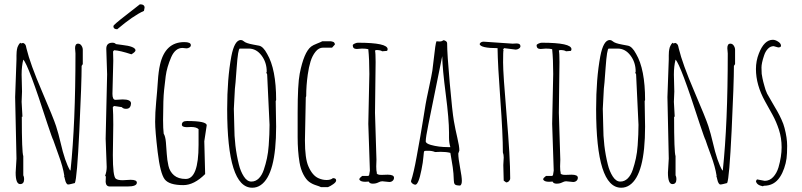

<svg xmlns="http://www.w3.org/2000/svg" viewBox="-20 -859 3750 898"><path d="M333 -608.9 331.1 -633.8Q331.1 -654.8 345.2 -654.8Q355 -654.8 361.1 -645.5Q367.2 -636.2 367.2 -626V-559.1L361.8 -550.8Q361.8 -472.7 351.1 -248.3Q340.3 -23.9 330.1 -2.9Q327.6 -2.4 315.7 0.7Q303.7 3.9 298.8 3.9Q293.9 3.9 290 -2.7Q286.1 -9.3 283.9 -20Q281.7 -30.8 279.8 -34.2L280.8 -37.1Q274.4 -78.6 254.6 -132.1Q234.9 -185.5 229 -204.1Q225.6 -208.5 202.1 -278.8Q112.3 -557.6 88.9 -580.1Q81.1 -549.3 81.1 -509.8L83 -431.2L81.1 -382.8Q81.1 -371.6 85 -313H82Q82 -146.5 88.9 -128.9V-39.1Q92.8 -32.2 92.8 -21.5Q92.8 2 74.2 2Q53.2 2 53.2 -51.8L57.1 -117.2L50.8 -404.8L57.1 -582V-599.6Q57.1 -612.8 57.9 -617.2Q58.6 -621.6 59.3 -627.7Q60.1 -633.8 61.5 -637.2Q63 -640.6 64.9 -645Q68.8 -653.8 75.2 -659.2L78.1 -655.8L87.9 -658.2Q99.1 -654.3 101.6 -642.6Q101.6 -641.6 102.8 -637Q104 -632.3 104 -631.8Q121.1 -560.5 175.8 -433.1Q230.5 -305.7 242.2 -269.3Q253.9 -232.9 263.2 -192.4Q283.7 -102.5 308.1 -61L310.1 -64Q333 -282.2 333 -608.9ZM312 1Q313 1 313 2Z M528.3 -722.2Q510.3 -722.2 510.3 -736.8Q510.3 -742.7 569.6 -788.3Q628.9 -834 634.3 -838.9Q656.2 -838.9 656.2 -823.2Q656.2 -822.8 653.3 -808.1Q603 -785.6 528.3 -722.2ZM474.1 -7.8 475.1 -33.2 471.7 -37.1Q479 -57.1 479 -78.1L474.1 -210L481 -511.2L477.1 -630.9Q477.1 -659.2 505.9 -659.2Q517.1 -659.2 522 -652.8Q525.4 -651.9 550.8 -648.9Q612.3 -642.1 613.8 -624Q613.8 -616.2 594.7 -605Q539.6 -623 513.7 -624L508.8 -618.2Q509.8 -604 509.8 -575.2L505.9 -419.9Q505.9 -392.1 520 -392.1L553.7 -394Q591.8 -394 592.8 -376Q592.8 -365.7 587.6 -357.9Q582.5 -350.1 569.3 -350.1Q556.2 -350.1 549.8 -357.9L517.1 -362.8H512.7L507.8 -357.9V-355Q509.8 -329.1 509.8 -275.9L507.8 -133.8Q507.8 -34.2 521.5 -23.4Q530.3 -16.1 553.7 -16.1L590.8 -18.1Q620.1 -18.1 620.1 -4.9Q620.1 13.2 576.7 13.2H494.1Q475.6 13.2 474.1 -7.8Z M935.5 -198.2 939.5 -44.9Q887.7 6.8 837.4 6.8Q771 6.8 750.2 -20.5Q729.5 -47.9 717.5 -147.5Q705.6 -247.1 705.6 -289.3Q705.6 -331.5 710.4 -382.3Q715.3 -433.1 718.3 -479.2Q721.2 -525.4 728.5 -556.6Q752.4 -662.1 841.8 -662.1Q872.6 -662.1 872.6 -647.9Q872.6 -641.1 866 -637Q859.4 -632.8 852.5 -632.8L833.5 -634.8Q799.8 -634.8 780.8 -591.8Q760.3 -543.9 755.1 -503.4Q750 -462.9 747.6 -439Q745.1 -415 744.1 -384.3Q742.7 -337.9 742.7 -297.9Q742.7 -257.8 745.6 -233.9Q753.4 -221.7 755.9 -194.1Q758.3 -166.5 760 -138.7Q761.7 -110.8 767.8 -83.5Q773.9 -56.2 793.9 -39.1Q814 -22 848.6 -22Q908.7 -22 908.7 -181.6V-254.9Q898.4 -265.1 873.5 -265.1L854.5 -264.2Q830.6 -264.2 830.6 -275.9Q830.6 -293 854.5 -293Q946.8 -293 946.8 -272.9Z M1269.5 -386.2 1271.5 -267.1Q1271.5 -42 1199.2 6.8Q1181.6 19 1159.7 19Q1042.5 19 1042.5 -349.1Q1042.5 -491.2 1062 -595.7Q1076.7 -671.9 1106.4 -671.9Q1113.3 -671.9 1119.4 -666.5Q1125.5 -661.1 1136 -657.5Q1146.5 -653.8 1164.8 -650.4Q1183.1 -647 1190.9 -645.5Q1210.9 -642.1 1229.5 -606.9Q1271.5 -535.6 1271.5 -391.1ZM1073.7 -350.1 1075.7 -271Q1075.7 -175.8 1097.2 -89.8Q1105 -57.6 1120.4 -33.7Q1135.7 -9.8 1155.5 -9.8Q1175.3 -9.8 1190.2 -24.4Q1205.1 -39.1 1213.9 -65.2Q1222.7 -91.3 1228.5 -118.4Q1234.4 -145.5 1236.8 -179.2Q1240.7 -232.9 1240.7 -274.9L1229.5 -511.2L1225.6 -519L1227.5 -523.9Q1227.5 -567.4 1203.1 -599.6Q1178.7 -631.8 1143.6 -631.8H1101.6Q1093.3 -631.8 1086.9 -542.7Q1080.6 -453.6 1078.6 -443.8Z M1410.2 -403.8 1406.2 -202.1Q1406.2 -117.7 1422.4 -81.1Q1440.9 -38.1 1469.7 -25.4Q1488.3 -17.1 1507.6 -17.1Q1526.9 -17.1 1537.1 -25.9Q1552.2 -25.9 1552.2 -15.1Q1552.2 -7.3 1538.8 2.2Q1525.4 11.7 1514.2 16.1H1481Q1474.6 12.7 1457.5 7.3Q1440.4 2 1426 -8.5Q1411.6 -19 1398.9 -43.2Q1386.2 -67.4 1380.9 -99.6Q1372.1 -152.3 1372.1 -217.8V-332Q1372.1 -465.3 1381.8 -514.6Q1401.4 -614.7 1435.1 -641.1Q1443.8 -647.9 1462.2 -655Q1480.5 -662.1 1487.3 -666H1527.3Q1528.3 -666 1530 -665.5Q1531.7 -665 1532.7 -664.8Q1533.7 -664.6 1535.4 -664.1Q1537.1 -663.6 1537.8 -663.3Q1538.6 -663.1 1540 -662.4Q1541.5 -661.6 1542 -661.1Q1546.4 -656.7 1546.4 -650.9L1533.2 -636.2H1491.2Q1470.7 -636.2 1455.6 -616.9Q1440.4 -597.7 1432.4 -571.3Q1424.3 -544.9 1419.4 -510.3Q1412.1 -458 1412.1 -409.2Z M1800.8 -7.8 1767.6 -11.2Q1759.8 -11.2 1749 -5.6Q1738.3 0 1723.4 0Q1708.5 0 1704.6 -9.8L1688 -8.8Q1666.5 -8.8 1660.6 -19Q1660.6 -25.4 1666.3 -29.5Q1671.9 -33.7 1673.8 -36.1H1702.6L1706.5 -40L1710 -61Q1710 -61 1702.6 -279.8L1707.5 -513.2Q1707.5 -581.1 1702.6 -628.9Q1692.9 -631.8 1672.9 -631.8L1648.9 -629.9Q1629.9 -629.9 1629.9 -647Q1629.9 -651.4 1638.9 -655.3Q1647.9 -659.2 1653.8 -659.2Q1793 -659.2 1793 -628.9Q1793 -626 1790.5 -621.1L1767.6 -619.1Q1759.8 -625 1738.8 -625L1733.9 -622.1Q1736.8 -613.3 1736.8 -568.8L1733.9 -331.1L1740.7 -111.8L1739.7 -81.1Q1739.7 -57.6 1742.7 -53.2L1741.7 -50.8Q1741.7 -41 1763.7 -41L1793 -42Q1822.8 -42 1822.8 -27.8Q1822.8 -19 1816.4 -13.4Q1810.1 -7.8 1800.8 -7.8Z M2041.5 -148.9 2015.1 -147.9Q2001 -153.8 1983.9 -153.8Q1966.8 -153.8 1965.3 -152.8Q1963.9 -151.9 1963.4 -149.4Q1962.9 -147 1962.4 -146L1960.4 -126Q1958.5 -100.6 1951.2 -64.9Q1937.5 4.9 1922.4 4.9Q1916 4.9 1909.2 -0.5Q1902.3 -5.9 1902.3 -12.2Q1915 -49.8 1928.7 -126Q1942.4 -202.1 1945.8 -220.9Q1949.2 -239.7 1958.5 -296.9Q1967.8 -354 1970.7 -372.1Q1973.6 -390.1 1986.6 -450.2Q1999.5 -510.3 2002.2 -528.8Q2004.9 -547.4 2008.3 -579.1Q2016.6 -657.2 2021.5 -666L2035.2 -665Q2047.4 -665 2053.2 -670.9Q2059.6 -670.9 2065.4 -666.7Q2071.3 -662.6 2071.3 -655.8Q2071.3 -607.9 2083.5 -470.7Q2095.7 -333.5 2102.8 -293.2Q2109.9 -252.9 2119.1 -214.1Q2128.4 -175.3 2128.4 -154.8L2123.5 -141.1Q2123.5 -118.7 2131.8 -75Q2140.1 -31.2 2140.1 -13.4Q2140.1 4.4 2132.3 8.8Q2111.8 8.8 2107.2 2.9Q2102.5 -2.9 2102.5 -15.9Q2102.5 -28.8 2100.8 -47.6Q2099.1 -66.4 2097.4 -77.6Q2095.7 -88.9 2091.6 -113Q2087.4 -137.2 2086.4 -144Q2067.4 -148.9 2041.5 -148.9ZM1971.2 -198.2Q1971.2 -188 1995.1 -181.2Q2031.7 -170.9 2076.2 -170.9H2086.4Q2080.1 -190.4 2080.1 -215.8V-238.8Q2080.1 -300.8 2064.7 -419.4Q2049.3 -538.1 2048.3 -596.2Q1996.1 -337.9 1983.6 -277.1Q1971.2 -216.3 1971.2 -198.2Z M2392.1 -627 2337.9 -633.8 2333 -627.9 2335 -624Q2333 -620.1 2333 -566.9Q2333 -513.7 2349.6 -318.1Q2366.2 -122.6 2366.2 -24.9Q2366.2 -17.6 2360.4 -11.7Q2354.5 -5.9 2347.2 -5.9L2335.9 -14.2L2334 -86.9L2335.9 -122.1Q2335.9 -135.7 2332 -146Q2332 -231 2320.1 -393.6Q2308.1 -556.2 2307.1 -633.8Q2228.5 -633.8 2223.1 -652.8Q2227.5 -664.1 2242.2 -664.1L2377.9 -654.8L2396 -655.8Q2414.1 -655.8 2414.1 -643.1Q2414.1 -636.2 2406.7 -631.6Q2399.4 -627 2392.1 -627Z M2660.6 -7.8 2627.4 -11.2Q2619.6 -11.2 2608.9 -5.6Q2598.1 0 2583.3 0Q2568.4 0 2564.5 -9.8L2547.9 -8.8Q2526.4 -8.8 2520.5 -19Q2520.5 -25.4 2526.1 -29.5Q2531.7 -33.7 2533.7 -36.1H2562.5L2566.4 -40L2569.8 -61Q2569.8 -61 2562.5 -279.8L2567.4 -513.2Q2567.4 -581.1 2562.5 -628.9Q2552.7 -631.8 2532.7 -631.8L2508.8 -629.9Q2489.7 -629.9 2489.7 -647Q2489.7 -651.4 2498.8 -655.3Q2507.8 -659.2 2513.7 -659.2Q2652.8 -659.2 2652.8 -628.9Q2652.8 -626 2650.4 -621.1L2627.4 -619.1Q2619.6 -625 2598.6 -625L2593.8 -622.1Q2596.7 -613.3 2596.7 -568.8L2593.8 -331.1L2600.6 -111.8L2599.6 -81.1Q2599.6 -57.6 2602.5 -53.2L2601.6 -50.8Q2601.6 -41 2623.5 -41L2652.8 -42Q2682.6 -42 2682.6 -27.8Q2682.6 -19 2676.3 -13.4Q2669.9 -7.8 2660.6 -7.8Z M2995.1 -386.2 2997.1 -267.1Q2997.1 -42 2924.8 6.8Q2907.2 19 2885.3 19Q2768.1 19 2768.1 -349.1Q2768.1 -491.2 2787.6 -595.7Q2802.2 -671.9 2832 -671.9Q2838.9 -671.9 2845 -666.5Q2851.1 -661.1 2861.6 -657.5Q2872.1 -653.8 2890.4 -650.4Q2908.7 -647 2916.5 -645.5Q2936.5 -642.1 2955.1 -606.9Q2997.1 -535.6 2997.1 -391.1ZM2799.3 -350.1 2801.3 -271Q2801.3 -175.8 2822.8 -89.8Q2830.6 -57.6 2845.9 -33.7Q2861.3 -9.8 2881.1 -9.8Q2900.9 -9.8 2915.8 -24.4Q2930.7 -39.1 2939.5 -65.2Q2948.2 -91.3 2954.1 -118.4Q2960 -145.5 2962.4 -179.2Q2966.3 -232.9 2966.3 -274.9L2955.1 -511.2L2951.2 -519L2953.1 -523.9Q2953.1 -567.4 2928.7 -599.6Q2904.3 -631.8 2869.1 -631.8H2827.1Q2818.8 -631.8 2812.5 -542.7Q2806.2 -453.6 2804.2 -443.8Z M3383.8 -608.9 3381.8 -633.8Q3381.8 -654.8 3396 -654.8Q3405.8 -654.8 3411.9 -645.5Q3418 -636.2 3418 -626V-559.1L3412.6 -550.8Q3412.6 -472.7 3401.9 -248.3Q3391.1 -23.9 3380.9 -2.9Q3378.4 -2.4 3366.5 0.7Q3354.5 3.9 3349.6 3.9Q3344.7 3.9 3340.8 -2.7Q3336.9 -9.3 3334.7 -20Q3332.5 -30.8 3330.6 -34.2L3331.5 -37.1Q3325.2 -78.6 3305.4 -132.1Q3285.6 -185.5 3279.8 -204.1Q3276.4 -208.5 3252.9 -278.8Q3163.1 -557.6 3139.6 -580.1Q3131.8 -549.3 3131.8 -509.8L3133.8 -431.2L3131.8 -382.8Q3131.8 -371.6 3135.7 -313H3132.8Q3132.8 -146.5 3139.6 -128.9V-39.1Q3143.6 -32.2 3143.6 -21.5Q3143.6 2 3125 2Q3104 2 3104 -51.8L3107.9 -117.2L3101.6 -404.8L3107.9 -582V-599.6Q3107.9 -612.8 3108.6 -617.2Q3109.4 -621.6 3110.1 -627.7Q3110.8 -633.8 3112.3 -637.2Q3113.8 -640.6 3115.7 -645Q3119.6 -653.8 3126 -659.2L3128.9 -655.8L3138.7 -658.2Q3149.9 -654.3 3152.3 -642.6Q3152.3 -641.6 3153.6 -637Q3154.8 -632.3 3154.8 -631.8Q3171.9 -560.5 3226.6 -433.1Q3281.2 -305.7 3293 -269.3Q3304.7 -232.9 3314 -192.4Q3334.5 -102.5 3358.9 -61L3360.8 -64Q3383.8 -282.2 3383.8 -608.9ZM3362.8 1Q3363.8 1 3363.8 2Z M3619.6 -637.2 3598.6 -643.1Q3583 -643.1 3571.3 -630.6Q3559.6 -618.2 3553.7 -599.6Q3541.5 -563.5 3541.5 -543Q3541.5 -522.5 3542.5 -513.7Q3543.5 -504.9 3546.1 -493.2Q3548.8 -481.4 3549.8 -476.6Q3550.8 -471.7 3555.4 -456.3Q3560.1 -440.9 3560.5 -439L3567.9 -420.9Q3577.6 -403.3 3593.3 -376.7Q3608.9 -350.1 3616.7 -336.4Q3624.5 -322.8 3634.8 -300.5Q3645 -278.3 3649.4 -260.3Q3661.6 -213.9 3661.6 -177Q3661.6 -140.1 3658.7 -117.9Q3655.8 -95.7 3647.7 -72.3Q3639.6 -48.8 3627.9 -31.2Q3601.1 9.8 3552.7 9.8L3547.9 12.2Q3518.6 6.8 3515.6 -12.2L3520.5 -20L3556.6 -13.2Q3579.6 -13.2 3596.2 -31Q3612.8 -48.8 3621.1 -76.2Q3635.7 -127 3635.7 -170.2Q3635.7 -213.4 3623.3 -251.7Q3610.8 -290 3593.3 -321.8Q3575.7 -353.5 3558.1 -385.3Q3515.6 -461.9 3515.6 -536.1Q3515.6 -574.2 3529.3 -608.9Q3554.2 -672.9 3594.7 -672.9Q3606 -672.9 3619.4 -664.3Q3632.8 -655.8 3632.8 -645Q3632.8 -637.2 3619.6 -637.2ZM3626.5 -641.1V-640.1H3627.4Q3627.4 -641.1 3626.5 -641.1Z"/></svg>

Font: Amatic SC
Style: Regular
Weight: 400
Version: Version 1.004